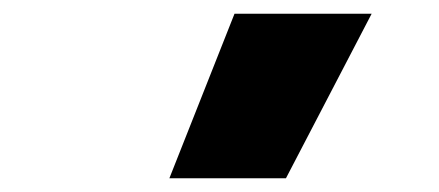

<svg xmlns="http://www.w3.org/2000/svg" viewBox="-20 -760 640 280"><path d="M227 -500 322 -740H522L397 -500Z"/></svg>

Font: Geist Mono Black
Style: Italic
Weight: 900
Italic angle: -12°
Monospace: yes
Designer: Basement.studio, Andrés Briganti, Mateo Zaragoza
Foundry: Basement.studio, Vercel, Andrés Briganti, Guido Ferreyra, Mateo Zaragoza
Version: Version 1.500; ttfautohint (v1.8.4.7-5d5b)